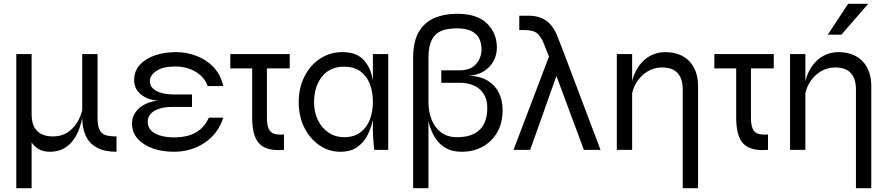

<svg xmlns="http://www.w3.org/2000/svg" viewBox="-20 -782 4632 1002"><path d="M588 10Q526 10 486 -11.5Q446 -33 427.5 -73.5Q409 -114 409 -169V-500H489V-169Q489 -126 499.5 -104.5Q510 -83 532 -76.5Q554 -70 588 -70ZM414 -233 415 -205Q414 -193 409.5 -168Q405 -143 394.5 -112.5Q384 -82 364.5 -54Q345 -26 314.5 -8Q284 10 239 10Q202 10 175 -8Q148 -26 133 -61L145 -74V200H65V-500H145V-188Q145 -143 159.5 -117.5Q174 -92 199 -81Q224 -70 255 -70Q306 -70 340 -96Q374 -122 392 -160Q410 -198 414 -233Z M888 10Q827 10 777.5 -7.5Q728 -25 698.5 -58Q669 -91 669 -138Q669 -162 679.5 -183Q690 -204 708.5 -219.5Q727 -235 752.5 -245Q778 -255 808 -257Q778 -258 754.5 -267Q731 -276 714 -290.5Q697 -305 688.5 -323.5Q680 -342 680 -363Q680 -411 709.5 -443.5Q739 -476 788.5 -493Q838 -510 898 -510Q955 -510 1006.5 -490Q1058 -470 1095 -431Q1132 -392 1145 -333H1064Q1053 -364 1029 -386.5Q1005 -409 971 -422Q937 -435 895 -435Q830 -435 796 -412Q762 -389 762 -358Q762 -335 779 -319.5Q796 -304 824.5 -296.5Q853 -289 887 -289H982V-224H878Q839 -224 810.5 -214.5Q782 -205 766.5 -188Q751 -171 751 -148Q751 -117 770.5 -99Q790 -81 821.5 -73Q853 -65 888 -65Q929 -65 963.5 -74.5Q998 -84 1025.5 -107Q1053 -130 1070 -168H1145Q1132 -125 1106.5 -92Q1081 -59 1046.5 -36Q1012 -13 971.5 -1.5Q931 10 888 10Z M1492 -500V-425H1182V-500ZM1373 -169Q1373 -131 1382 -110.5Q1391 -90 1410.5 -84Q1430 -78 1462 -80V0Q1413 4 1381 -5Q1349 -14 1330.5 -35.5Q1312 -57 1304 -90.5Q1296 -124 1296 -169V-450H1373Z M1756 10Q1697 10 1647.5 -23.5Q1598 -57 1568.5 -115.5Q1539 -174 1539 -249Q1539 -324 1569 -383Q1599 -442 1650.5 -476Q1702 -510 1766 -510Q1836 -510 1872.5 -474.5Q1909 -439 1922.5 -380Q1936 -321 1936 -249Q1936 -211 1928 -166.5Q1920 -122 1900.5 -81.5Q1881 -41 1846 -15.5Q1811 10 1756 10ZM1776 -66Q1827 -66 1860.5 -91Q1894 -116 1910 -157.5Q1926 -199 1926 -249Q1926 -304 1909.5 -345.5Q1893 -387 1859.5 -410.5Q1826 -434 1776 -434Q1701 -434 1660 -381.5Q1619 -329 1619 -249Q1619 -196 1639.5 -154.5Q1660 -113 1695.5 -89.5Q1731 -66 1776 -66ZM1926 -500H2006V0H1933Q1933 -3 1931 -21Q1929 -39 1927.5 -61.5Q1926 -84 1926 -100Z M2603 -209Q2603 -139 2574 -90Q2545 -41 2497 -15.5Q2449 10 2391 10Q2333 10 2296.5 -15.5Q2260 -41 2240 -81.5Q2220 -122 2213 -166.5Q2206 -211 2206 -249H2136V-479Q2136 -564 2165 -614.5Q2194 -665 2246 -687.5Q2298 -710 2366 -710Q2470 -710 2521.5 -659.5Q2573 -609 2573 -534Q2573 -496 2556 -464Q2539 -432 2506.5 -411Q2474 -390 2429 -387Q2489 -384 2527.5 -359.5Q2566 -335 2584.5 -295.5Q2603 -256 2603 -209ZM2378 -415Q2437 -415 2465 -448.5Q2493 -482 2493 -524Q2493 -558 2480 -582.5Q2467 -607 2439 -620.5Q2411 -634 2366 -634Q2333 -634 2305.5 -628Q2278 -622 2258 -605.5Q2238 -589 2227 -558.5Q2216 -528 2216 -479V-249Q2216 -199 2232.5 -157.5Q2249 -116 2282 -91Q2315 -66 2366 -66Q2443 -66 2483 -104.5Q2523 -143 2523 -219Q2523 -262 2505 -291Q2487 -320 2454.5 -335Q2422 -350 2378 -350H2283V-415ZM2136 -249 2198 -259H2216V200H2136Z M2867 -431H2900L2747 0H2660L2850 -500H2925L3114 0H3027ZM2740 -700Q2793 -700 2830 -674.5Q2867 -649 2890 -590L2925 -500L2867 -431L2820 -550Q2806 -587 2785.5 -606Q2765 -625 2720 -625H2690V-700Z M3199 -500H3279V0H3199ZM3451 -510Q3491 -510 3523 -498Q3555 -486 3577 -463Q3599 -440 3611 -407.5Q3623 -375 3623 -334V200H3543V-314Q3543 -372 3516 -401Q3489 -430 3435 -430Q3394 -430 3359 -409Q3324 -388 3301.5 -351.5Q3279 -315 3274 -267L3273 -325Q3278 -367 3293.5 -401Q3309 -435 3332.5 -459.5Q3356 -484 3386.5 -497Q3417 -510 3451 -510Z M4018 -500V-425H3708V-500ZM3899 -169Q3899 -131 3908 -110.5Q3917 -90 3936.5 -84Q3956 -78 3988 -80V0Q3939 4 3907 -5Q3875 -14 3856.5 -35.5Q3838 -57 3830 -90.5Q3822 -124 3822 -169V-450H3899Z M4103 -500H4183V0H4103ZM4355 -510Q4395 -510 4427 -498Q4459 -486 4481 -463Q4503 -440 4515 -407.5Q4527 -375 4527 -334V200H4447V-314Q4447 -372 4420 -401Q4393 -430 4339 -430Q4298 -430 4263 -409Q4228 -388 4205.5 -351.5Q4183 -315 4178 -267L4177 -325Q4182 -367 4197.5 -401Q4213 -435 4236.5 -459.5Q4260 -484 4290.5 -497Q4321 -510 4355 -510ZM4300 -601 4406 -762H4511L4371 -601Z"/></svg>

Font: Syne
Style: Regular
Weight: 400
Designer: Lucas Descroix
Foundry: Bonjour Monde
Version: Version 2.200